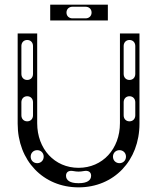

<svg xmlns="http://www.w3.org/2000/svg" viewBox="-20 -794 676 826"><path d="M318 12C470 12 580 -103 580 -262V-650H496V-264C496 -153 421 -72 318 -72C215 -72 140 -153 140 -264V-650H56V-262C56 -103 166 12 318 12ZM140 -92C124 -92 112 -104 112 -120C112 -136 124 -148 140 -148C156 -148 168 -136 168 -120C168 -104 156 -92 140 -92ZM372 -38C372 -18 354 -6 320 -6H316C282 -6 264 -18 264 -38C264 -54 276 -62 296 -58C312 -55 324 -55 340 -58C360 -62 372 -54 372 -38ZM97 -272C82 -272 72 -283 72 -298V-354C72 -369 82 -380 97 -380C112 -380 122 -369 122 -354V-298C122 -283 112 -272 97 -272ZM494 -92C478 -92 466 -104 466 -120C466 -136 478 -148 494 -148C510 -148 522 -136 522 -120C522 -104 510 -92 494 -92ZM97 -450C82 -450 72 -461 72 -476V-596C72 -611 82 -622 97 -622C112 -622 122 -611 122 -596V-476C122 -461 112 -450 97 -450ZM537 -272C522 -272 512 -283 512 -298V-354C512 -369 522 -380 537 -380C552 -380 562 -369 562 -354V-298C562 -283 552 -272 537 -272ZM537 -450C522 -450 512 -461 512 -476V-596C512 -611 522 -622 537 -622C552 -622 562 -611 562 -596V-476C562 -461 552 -450 537 -450ZM196 -706H444V-774H196ZM266 -740C266 -755 277 -765 292 -765H348C363 -765 374 -755 374 -740C374 -725 363 -715 348 -715H292C277 -715 266 -725 266 -740Z"/></svg>

Font: Apfel Grotezk Brukt
Style: Regular
Weight: 300
Designer: Luigi Gorlero
Foundry: © 2023, Luigi Gorlero & Collletttivo
Version: Version 2.000;Glyphs 3.2 (3217)